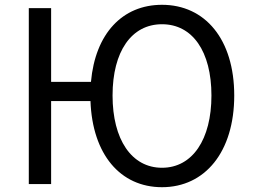

<svg xmlns="http://www.w3.org/2000/svg" viewBox="-20 -767 1054 800"><path d="M655 -68C528 -68 449 -186 449 -369C449 -553 528 -666 655 -666C782 -666 861 -553 861 -369C861 -186 782 -68 655 -68ZM193 -426V-733H100V0H193V-346H357C365 -124 481 13 655 13C834 13 956 -134 956 -369C956 -604 834 -747 655 -747C490 -747 377 -627 359 -426Z"/></svg>

Font: Source Han Sans CN Regular
Style: Regular
Weight: 400
Designer: Ryoko NISHIZUKA (kana & ideographs); Paul D. Hunt (Latin, Greek & Cyrillic); Wenlong ZHANG (bopomofo); Sandoll Communica
Foundry: Adobe Systems Incorporated
Version: Version 1.004;PS 1.004;hotconv 1.0.82;makeotf.lib2.5.63406